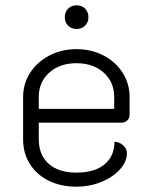

<svg xmlns="http://www.w3.org/2000/svg" viewBox="-20 -694 560 723"><path d="M67 -169V-328Q67 -379 93.5 -420Q120 -461 166 -485Q212 -509 268 -509Q323 -509 369 -485.5Q415 -462 441.5 -420.5Q468 -379 468 -329V-260Q468 -249 459 -240.5Q450 -232 439 -232H126V-170Q126 -111 163 -77.5Q200 -44 268 -44Q336 -44 373.5 -75Q411 -106 411 -160Q429 -160 443.5 -147Q458 -134 458 -117Q458 -85 431 -55.5Q404 -26 360.5 -8.5Q317 9 268 9Q209 9 163.5 -13.5Q118 -36 92.5 -76.5Q67 -117 67 -169ZM410 -284V-329Q410 -385 370.5 -420.5Q331 -456 268 -456Q205 -456 165.5 -420.5Q126 -385 126 -329V-284ZM224 -629Q224 -649 236.5 -661.5Q249 -674 269 -674Q288 -674 300.5 -661.5Q313 -649 313 -629Q313 -610 300.5 -597.5Q288 -585 269 -585Q249 -585 236.5 -597.5Q224 -610 224 -629Z"/></svg>

Font: K2D ExtraLight
Style: Regular
Weight: 275
Designer: Katatrad Aksorn Co.,Ltd.
Foundry: Cadson Demak Co.,Ltd.
Version: Version 1.000; ttfautohint (v1.6)